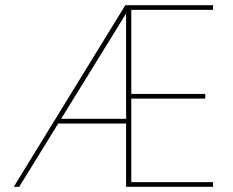

<svg xmlns="http://www.w3.org/2000/svg" viewBox="-20 -720 899 740"><path d="M33 0 463 -700H801V-682H486V-358H771V-340H486V-18H801V0H466V-668L54 0ZM192 -244 201 -262H474V-244Z"/></svg>

Font: DM Sans 17pt Thin
Style: Regular
Weight: 250
Version: Version 4.004;gftools[0.9.30]